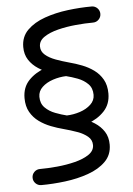

<svg xmlns="http://www.w3.org/2000/svg" viewBox="-55 -757 598 864"><g transform="rotate(-5 244.0 -325.5)"><path d="M55.2 -332Q55.2 -294.6 70.2 -268.4Q85.2 -242.2 109.3 -224.8Q133.5 -207.3 162.1 -196.2Q190.8 -185.1 218.3 -178Q250 -169.6 278.7 -159.2Q307.4 -148.9 325.6 -133.5Q343.8 -118.2 343.8 -94.7Q343.8 -69.2 319 -52.3Q294.2 -35.5 255.7 -25.8Q217.2 -16.1 174.7 -12.1Q132.1 -8.1 96.4 -8.1Q81.4 -8.1 70.7 2.5Q60.1 13.1 60.1 28.2Q60.1 43.2 70.7 53.8Q81.4 64.5 96.4 64.5Q148.1 64.5 204.4 57.5Q260.7 50.5 309.3 33.3Q357.9 16.2 388.3 -13.9Q418.8 -44 418.8 -90.5Q418.8 -124.6 402.9 -149.3Q387.1 -173.9 360.6 -190.9Q334.1 -207.9 302.2 -218.9Q270.4 -229.9 238.6 -237.5Q213.9 -243.5 186.9 -253.8Q159.8 -264 141.1 -282.7Q122.3 -301.3 122.3 -332Q122.3 -357.5 141.7 -375.7Q161 -393.9 190.6 -403.6Q220.1 -413.4 251 -414.3Q263.6 -415.4 272.6 -423.9Q281.7 -432.4 281.7 -444.9Q281.7 -457.5 272.6 -466.7Q263.6 -476 251 -475.2Q204.7 -473.9 159.6 -458.3Q114.5 -442.7 84.8 -411.6Q55.2 -380.4 55.2 -332ZM69.5 -561.4Q69.5 -527.8 85.4 -503.2Q101.4 -478.6 127.8 -461.6Q154.2 -444.6 186.1 -433.3Q218.1 -421.9 249.8 -414.3Q274.7 -408.3 301.7 -398.1Q328.7 -387.8 347.4 -369.2Q366.1 -350.6 366.1 -319.8Q366.1 -294.3 346.8 -276.2Q327.5 -258 298 -248.2Q268.6 -238.5 237.4 -237.5Q224.9 -236.5 215.9 -228Q207 -219.5 207 -206.9Q207 -194.3 215.9 -185Q224.9 -175.7 237.4 -176.5Q284 -177.9 329 -193.5Q374 -209.1 403.5 -240.4Q433.1 -271.7 433.1 -319.8Q433.1 -357.2 418.2 -383.4Q403.3 -409.6 379.1 -427.1Q355 -444.5 326.3 -455.6Q297.7 -466.7 270.2 -473.8Q238.6 -482.3 209.9 -492.9Q181.1 -503.5 162.9 -519.1Q144.7 -534.6 144.7 -557.2Q144.7 -582.9 169.5 -599.6Q194.3 -616.4 232.8 -626.1Q271.2 -635.7 313.7 -639.7Q356.2 -643.7 391.9 -643.7Q407 -643.7 417.6 -654.4Q428.2 -665.1 428.2 -680.1Q428.2 -695.2 417.6 -705.8Q407 -716.4 391.9 -716.4Q340.2 -716.4 283.9 -709.4Q227.5 -702.3 179 -685.2Q130.4 -668 99.9 -637.9Q69.5 -607.8 69.5 -561.4Z"/></g></svg>

Font: Mikhak VF
Style: Regular
Weight: 100
Designer: Amin Abedi
Version: Version 3.001